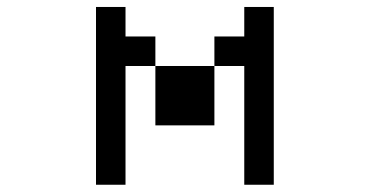

<svg xmlns="http://www.w3.org/2000/svg" viewBox="-20 -462 1040 540"><path d="M250 57.6V-442.4H333V-359.4H417V-276.4H583V-359.4H667V-442.4H750V57.6H667V-276.4H583V-109.4H417V-276.4H333V57.6Z"/></svg>

Font: KH Dot Kodenmachou 12
Style: Regular
Weight: 400
Designer: Original version for X68000 by Keitarou Hiraki (http://hp.vector.co.jp/authors/VA000874/) / TrueType conversion by Homem
Version: Version 1.00.20150527